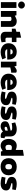

<svg xmlns="http://www.w3.org/2000/svg" viewBox="2772 -3616 854 6438"><g transform="rotate(90 3199.0 -397.0)"><path d="M51 0V-521H247V0ZM149 -577Q117 -577 90 -592.5Q63 -608 47 -634Q31 -660 31 -691Q31 -722 47 -747Q63 -772 90 -788Q117 -804 149 -804Q182 -804 208.5 -788Q235 -772 251 -747Q267 -722 267 -691Q267 -660 251 -634Q235 -608 208.5 -592.5Q182 -577 149 -577Z M349 0V-521H492L507 -465L541 -486Q577 -506 614.5 -518.5Q652 -531 689 -531Q754 -531 796.5 -506.5Q839 -482 860.5 -441Q882 -400 882 -348V0H686V-297Q686 -324 671 -339.5Q656 -355 617 -355Q604 -355 591.5 -352.5Q579 -350 568 -346L545 -337V0Z M1227 9Q1143 9 1094.5 -29Q1046 -67 1046 -153V-367H941V-490L1046 -521V-635L1243 -678V-521H1390V-367H1242V-214Q1242 -183 1253.5 -167.5Q1265 -152 1308 -152Q1318 -152 1329.5 -153Q1341 -154 1353 -156L1382 -160L1399 -23L1377 -16Q1338 -5 1299.5 2Q1261 9 1227 9Z M1727 9Q1646 9 1578 -22.5Q1510 -54 1470 -114Q1430 -174 1430 -260Q1430 -326 1453.5 -377Q1477 -428 1517.5 -462Q1558 -496 1609.5 -513.5Q1661 -531 1718 -531Q1799 -531 1857 -497Q1915 -463 1946 -401.5Q1977 -340 1977 -256V-212H1629Q1637 -186 1654 -170Q1671 -154 1697 -147Q1723 -140 1757 -140Q1782 -140 1810.5 -143.5Q1839 -147 1870 -154L1922 -166L1970 -48L1917 -28Q1869 -9 1821 0Q1773 9 1727 9ZM1626 -319H1806Q1801 -358 1781.5 -377Q1762 -396 1721 -396Q1697 -396 1677.5 -388.5Q1658 -381 1645.5 -364Q1633 -347 1626 -319Z M2047 0V-521H2190L2208 -452L2248 -486Q2276 -508 2305 -519.5Q2334 -531 2360 -531Q2373 -531 2387.5 -526Q2402 -521 2416 -511V-345Q2388 -344 2362 -341Q2336 -338 2306 -330L2243 -315V0Z M2748 9Q2667 9 2599 -22.5Q2531 -54 2491 -114Q2451 -174 2451 -260Q2451 -326 2474.5 -377Q2498 -428 2538.5 -462Q2579 -496 2630.5 -513.5Q2682 -531 2739 -531Q2820 -531 2878 -497Q2936 -463 2967 -401.5Q2998 -340 2998 -256V-212H2650Q2658 -186 2675 -170Q2692 -154 2718 -147Q2744 -140 2778 -140Q2803 -140 2831.5 -143.5Q2860 -147 2891 -154L2943 -166L2991 -48L2938 -28Q2890 -9 2842 0Q2794 9 2748 9ZM2647 -319H2827Q2822 -358 2802.5 -377Q2783 -396 2742 -396Q2718 -396 2698.5 -388.5Q2679 -381 2666.5 -364Q2654 -347 2647 -319Z M3275 9Q3227 9 3176 1Q3125 -7 3075 -22L3048 -30L3076 -156L3101 -151Q3141 -144 3176.5 -140.5Q3212 -137 3245 -137Q3269 -137 3282 -142Q3295 -147 3295 -158Q3295 -166 3288.5 -172Q3282 -178 3265 -184.5Q3248 -191 3217 -201Q3153 -219 3117 -240.5Q3081 -262 3066.5 -293Q3052 -324 3052 -371Q3053 -423 3082.5 -458.5Q3112 -494 3165.5 -512.5Q3219 -531 3292 -531Q3337 -531 3382.5 -524Q3428 -517 3478 -501L3494 -497L3471 -378L3448 -380Q3409 -384 3379 -386Q3349 -388 3328 -388Q3296 -388 3276.5 -383Q3257 -378 3257 -369Q3257 -362 3263 -357Q3269 -352 3290.5 -345.5Q3312 -339 3356 -327Q3411 -313 3444 -293Q3477 -273 3492 -243.5Q3507 -214 3507 -174Q3507 -115 3478 -74Q3449 -33 3397.5 -12Q3346 9 3275 9Z M3772 9Q3724 9 3673 1Q3622 -7 3572 -22L3545 -30L3573 -156L3598 -151Q3638 -144 3673.5 -140.5Q3709 -137 3742 -137Q3766 -137 3779 -142Q3792 -147 3792 -158Q3792 -166 3785.5 -172Q3779 -178 3762 -184.5Q3745 -191 3714 -201Q3650 -219 3614 -240.5Q3578 -262 3563.5 -293Q3549 -324 3549 -371Q3550 -423 3579.5 -458.5Q3609 -494 3662.5 -512.5Q3716 -531 3789 -531Q3834 -531 3879.5 -524Q3925 -517 3975 -501L3991 -497L3968 -378L3945 -380Q3906 -384 3876 -386Q3846 -388 3825 -388Q3793 -388 3773.5 -383Q3754 -378 3754 -369Q3754 -362 3760 -357Q3766 -352 3787.5 -345.5Q3809 -339 3853 -327Q3908 -313 3941 -293Q3974 -273 3989 -243.5Q4004 -214 4004 -174Q4004 -115 3975 -74Q3946 -33 3894.5 -12Q3843 9 3772 9Z M4216 9Q4173 9 4134.5 -6Q4096 -21 4071.5 -53.5Q4047 -86 4047 -137Q4047 -204 4087.5 -238Q4128 -272 4217 -293L4360 -326V-328Q4362 -353 4341 -366Q4320 -379 4270 -379Q4239 -379 4206.5 -376Q4174 -373 4141 -367L4112 -361L4085 -479L4121 -492Q4169 -510 4218 -520.5Q4267 -531 4316 -531Q4424 -531 4489.5 -477Q4555 -423 4555 -321V-170Q4555 -148 4567.5 -138Q4580 -128 4614 -123L4601 -2Q4586 2 4570 5Q4554 8 4543 8Q4483 8 4445.5 -13.5Q4408 -35 4389 -70L4368 -51Q4334 -21 4293 -6Q4252 9 4216 9ZM4277 -125Q4291 -125 4308 -129.5Q4325 -134 4342 -143L4360 -152V-232L4274 -210Q4248 -203 4239 -191.5Q4230 -180 4230 -165Q4230 -145 4243 -135Q4256 -125 4277 -125Z M4866 9Q4806 9 4763 -14.5Q4720 -38 4692 -77.5Q4664 -117 4651 -164.5Q4638 -212 4638 -261Q4638 -310 4651 -358Q4664 -406 4692 -445Q4720 -484 4763 -507.5Q4806 -531 4866 -531Q4893 -531 4927 -524.5Q4961 -518 4989 -504L5007 -495V-738L5203 -770V0H5060L5044 -60L5014 -41Q4978 -18 4940.5 -4.5Q4903 9 4866 9ZM4835 -261Q4835 -222 4845 -198Q4855 -174 4875.5 -163.5Q4896 -153 4925 -153Q4938 -153 4954 -156.5Q4970 -160 4985 -168L5007 -180V-353L4982 -360Q4970 -363 4956 -365.5Q4942 -368 4927 -368Q4899 -368 4878 -358Q4857 -348 4846 -325Q4835 -302 4835 -261Z M5569 10Q5479 10 5415.5 -23.5Q5352 -57 5318 -118Q5284 -179 5284 -261Q5284 -343 5320 -403.5Q5356 -464 5420.5 -497.5Q5485 -531 5572 -531Q5661 -531 5725 -497.5Q5789 -464 5823 -403Q5857 -342 5857 -260Q5857 -179 5821 -118Q5785 -57 5720 -23.5Q5655 10 5569 10ZM5571 -150Q5599 -150 5618.5 -161Q5638 -172 5648.5 -196Q5659 -220 5659 -260Q5659 -301 5649 -325Q5639 -349 5619.5 -360Q5600 -371 5571 -371Q5543 -371 5523 -360Q5503 -349 5492 -325Q5481 -301 5481 -260Q5481 -220 5491.5 -196Q5502 -172 5522 -161Q5542 -150 5571 -150Z M6134 9Q6086 9 6035 1Q5984 -7 5934 -22L5907 -30L5935 -156L5960 -151Q6000 -144 6035.5 -140.5Q6071 -137 6104 -137Q6128 -137 6141 -142Q6154 -147 6154 -158Q6154 -166 6147.5 -172Q6141 -178 6124 -184.5Q6107 -191 6076 -201Q6012 -219 5976 -240.5Q5940 -262 5925.5 -293Q5911 -324 5911 -371Q5912 -423 5941.5 -458.5Q5971 -494 6024.5 -512.5Q6078 -531 6151 -531Q6196 -531 6241.5 -524Q6287 -517 6337 -501L6353 -497L6330 -378L6307 -380Q6268 -384 6238 -386Q6208 -388 6187 -388Q6155 -388 6135.5 -383Q6116 -378 6116 -369Q6116 -362 6122 -357Q6128 -352 6149.5 -345.5Q6171 -339 6215 -327Q6270 -313 6303 -293Q6336 -273 6351 -243.5Q6366 -214 6366 -174Q6366 -115 6337 -74Q6308 -33 6256.5 -12Q6205 9 6134 9Z"/></g></svg>

Font: REM Medium ExtraBold
Style: Regular
Weight: 800
Version: Version 1.005;gftools[0.9.28]